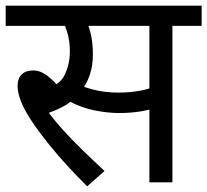

<svg xmlns="http://www.w3.org/2000/svg" viewBox="-20 -642 730 676"><path d="M287 14Q212 -60 154.5 -131Q97 -202 70 -251Q56 -277 49 -299Q42 -321 42 -340Q42 -366 56.5 -380Q71 -394 96 -394Q122 -394 146.5 -375.5Q171 -357 195 -326L148 -331Q193 -345 209.5 -382Q226 -419 226 -460Q226 -495 218.5 -522Q211 -549 202 -564L243 -551H0V-622H417V-551H251L285 -566Q296 -542 301.5 -513.5Q307 -485 307 -450Q307 -410 295.5 -376.5Q284 -343 261 -317L257 -310Q239 -289 213 -273Q187 -257 147 -243L145 -254Q170 -220 201 -185.5Q232 -151 269 -115Q306 -79 348 -40ZM400 -244Q359 -244 312 -253.5Q265 -263 221 -287L248 -347Q289 -330 323.5 -323Q358 -316 399 -316Q440 -316 477.5 -323.5Q515 -331 553 -348V-272Q518 -257 479.5 -250.5Q441 -244 400 -244ZM506 0V-551H396V-622H690V-551H587V0Z"/></svg>

Font: lhindi85
Style: Book
Weight: 400
Designer: Jelle Bosma - Monotype Design Team
Foundry: Monotype Imaging Inc.
Version: Version 2.003